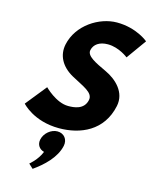

<svg xmlns="http://www.w3.org/2000/svg" viewBox="-165 -945 1111 1401"><g transform="rotate(15 390.0 -244.5)"><path d="M540.6 -840C407.6 -840 251 -742 218.6 -588C200.6 -502 242.4 -425 331.1 -376C418.8 -327 501.1 -300 488.5 -240C472.3 -163 393.4 -159 352.4 -159C260.4 -159 170 -252 170 -252L42.8 -94C42.8 -94 136.8 15 329.8 15C490.8 15 655.4 -54 696.8 -251C719.5 -359 634.9 -437 551.1 -476C465.5 -516 394.4 -549 404.1 -595C413.6 -640 453.7 -669 517.7 -669C602.7 -669 672.7 -612 672.7 -612L780.2 -762C780.2 -762 690.6 -840 540.6 -840ZM326.6 40C376.6 40 408.2 80 397.7 130C378.1 223 295.1 299 221.2 351L187.7 320C187.7 320 244.2 275 269.8 210C233.7 201 211.3 170 219.7 130C230.2 80 278.6 40 326.6 40Z"/></g></svg>

Font: Hussar
Style: BdOblTwo
Weight: 700
Foundry: Cannot Into Space Fonts
Version: Version 2.00